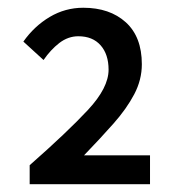

<svg xmlns="http://www.w3.org/2000/svg" viewBox="-20 -910 457 493"><path d="M56.2 -437V-485.8Q152.8 -570.8 205.8 -627.7Q258.8 -684.6 258.8 -731Q258.8 -770.5 238.3 -793.7Q217.8 -816.9 181.2 -816.9Q154.8 -816.9 132.3 -799.6Q109.9 -782.2 91.8 -755.9L40 -803.2Q67.9 -842.8 107.7 -866.5Q147.5 -890.1 193.8 -890.1Q261.7 -890.1 303 -852.8Q344.2 -815.4 344.2 -745.1Q344.2 -705.1 324.7 -668Q305.2 -630.9 271.5 -592.8Q237.8 -554.7 195.8 -511.2H365.2V-437Z"/></svg>

Font: Source Han Sans CN Medium
Style: Regular
Weight: 500
Designer: Ryoko NISHIZUKA  (kana, bopomofo & ideographs); Paul D. Hunt (Latin, Greek & Cyrillic); Sandoll Communications , Soo-you
Foundry: Adobe
Version: Version 2.004;hotconv 1.0.118;makeotfexe 2.5.65603